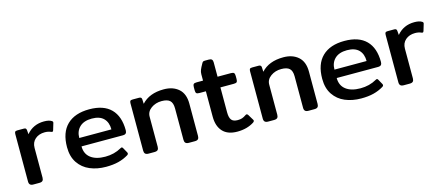

<svg xmlns="http://www.w3.org/2000/svg" viewBox="-47 -1129 3770 1633"><g transform="rotate(-15 1838.5 -312.5)"><path d="M59 -36V-453Q59 -468 64 -474Q69 -480 85 -480H142Q153 -480 158 -475.5Q163 -471 164 -460L167 -424Q226 -495 322 -495Q366 -495 389 -480Q395 -476 396.5 -471.5Q398 -467 396 -461L378 -401Q375 -391 367 -391L359 -393Q335 -404 304 -404Q253 -404 220 -375.5Q187 -347 187 -298V-36Q187 -18 178.5 -9Q170 0 149 0H97Q77 0 68 -9Q59 -18 59 -36Z M455 -232Q455 -361 524 -428Q593 -495 720 -495Q846 -495 910.5 -430Q975 -365 975 -242Q975 -207 943 -207H576Q576 -141 622 -105.5Q668 -70 750 -70Q829 -70 892 -106Q899 -110 903 -110Q910 -110 914 -101L938 -58Q941 -52 941 -47Q941 -40 932 -34Q891 -9 843.5 3Q796 15 734 15Q656 15 593 -11.5Q530 -38 492.5 -93.5Q455 -149 455 -232ZM859 -281Q859 -343 824.5 -378Q790 -413 721 -413Q651 -413 613.5 -377Q576 -341 576 -281Z M1073 -36V-453Q1073 -468 1078 -474Q1083 -480 1099 -480H1156Q1178 -480 1179 -460L1181 -420Q1249 -495 1376 -495Q1457 -495 1506.5 -451.5Q1556 -408 1556 -321V-36Q1556 -18 1547.5 -9Q1539 0 1519 0H1466Q1446 0 1437 -9Q1428 -18 1428 -36V-313Q1428 -362 1405.5 -382.5Q1383 -403 1333 -403Q1280 -403 1240.5 -374.5Q1201 -346 1201 -301V-36Q1201 -18 1192.5 -9Q1184 0 1163 0H1111Q1091 0 1082 -9Q1073 -18 1073 -36Z M1719 -162V-386H1662Q1642 -386 1635.5 -393Q1629 -400 1629 -419V-446Q1629 -465 1635.5 -472.5Q1642 -480 1662 -480H1719V-535Q1719 -556 1726.5 -574.5Q1734 -593 1750 -621Q1756 -633 1761.5 -636.5Q1767 -640 1781 -640H1814Q1832 -640 1839.5 -631.5Q1847 -623 1847 -606V-480H1965Q1985 -480 1991.5 -472.5Q1998 -465 1998 -446V-419Q1998 -400 1991.5 -393Q1985 -386 1965 -386H1847V-166Q1847 -120 1863 -99.5Q1879 -79 1918 -79Q1941 -79 1957 -84.5Q1973 -90 1992 -103Q1997 -107 2003 -107Q2009 -107 2015 -98L2044 -50Q2048 -45 2048 -39Q2048 -32 2038 -25Q1976 15 1890 15Q1805 15 1762 -32Q1719 -79 1719 -162Z M2126 -36V-453Q2126 -468 2131 -474Q2136 -480 2152 -480H2209Q2231 -480 2232 -460L2234 -420Q2302 -495 2429 -495Q2510 -495 2559.5 -451.5Q2609 -408 2609 -321V-36Q2609 -18 2600.5 -9Q2592 0 2572 0H2519Q2499 0 2490 -9Q2481 -18 2481 -36V-313Q2481 -362 2458.5 -382.5Q2436 -403 2386 -403Q2333 -403 2293.5 -374.5Q2254 -346 2254 -301V-36Q2254 -18 2245.5 -9Q2237 0 2216 0H2164Q2144 0 2135 -9Q2126 -18 2126 -36Z M2702 -232Q2702 -361 2771 -428Q2840 -495 2967 -495Q3093 -495 3157.5 -430Q3222 -365 3222 -242Q3222 -207 3190 -207H2823Q2823 -141 2869 -105.5Q2915 -70 2997 -70Q3076 -70 3139 -106Q3146 -110 3150 -110Q3157 -110 3161 -101L3185 -58Q3188 -52 3188 -47Q3188 -40 3179 -34Q3138 -9 3090.5 3Q3043 15 2981 15Q2903 15 2840 -11.5Q2777 -38 2739.5 -93.5Q2702 -149 2702 -232ZM3106 -281Q3106 -343 3071.5 -378Q3037 -413 2968 -413Q2898 -413 2860.5 -377Q2823 -341 2823 -281Z M3320 -36V-453Q3320 -468 3325 -474Q3330 -480 3346 -480H3403Q3414 -480 3419 -475.5Q3424 -471 3425 -460L3428 -424Q3487 -495 3583 -495Q3627 -495 3650 -480Q3656 -476 3657.5 -471.5Q3659 -467 3657 -461L3639 -401Q3636 -391 3628 -391L3620 -393Q3596 -404 3565 -404Q3514 -404 3481 -375.5Q3448 -347 3448 -298V-36Q3448 -18 3439.5 -9Q3431 0 3410 0H3358Q3338 0 3329 -9Q3320 -18 3320 -36Z"/></g></svg>

Font: Mitr
Style: Regular
Weight: 400
Designer: Thanarat Vachiruckul
Foundry: Cadson Demak
Version: Version 1.002